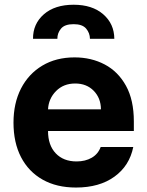

<svg xmlns="http://www.w3.org/2000/svg" viewBox="-20 -801 638 831"><path d="M308.9 10.7Q225.1 10.7 164.4 -23.6Q103.7 -57.9 71 -120.9Q38.4 -183.9 38.4 -270.2Q38.4 -354.4 71 -418Q103.7 -481.5 163.2 -517Q222.7 -552.6 302.9 -552.6Q375 -552.6 433.1 -522Q491.1 -491.5 525.2 -429.9Q559.3 -368.3 559.3 -275.6V-234H187.9V-233.7Q187.9 -172.6 221.2 -137.4Q254.6 -102.3 311.4 -102.3Q349.4 -102.3 377 -118.3Q404.5 -134.2 415.8 -164.8H556.8Q540.5 -83.5 475.3 -36.4Q410.2 10.7 308.9 10.7ZM187.9 -327.8H416.9Q416.5 -376.4 385.7 -408Q354.8 -439.6 305.4 -439.6Q255 -439.6 222.7 -407Q190.3 -374.3 187.9 -327.8ZM122.9 -633.2Q122.5 -697.8 169.9 -739.2Q217.3 -780.5 298.7 -780.5Q379.3 -780.5 426.8 -739.2Q474.4 -697.8 474.8 -633.2H369.3Q369 -658 352.8 -677.2Q336.6 -696.4 298.7 -696.4Q259.9 -696.4 244 -677Q228 -657.7 228.3 -633.2Z"/></svg>

Font: Inter Zeller
Style: Bold
Weight: 700
Designer: Rasmus Andersson; Joe Bland
Foundry: zeller
Version: Version 3.015;git-dec3a8cb1